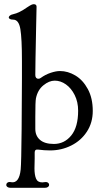

<svg xmlns="http://www.w3.org/2000/svg" viewBox="-20 -720 474 919"><path d="M43 -626Q70 -626 77.5 -580.5Q85 -535 85 -429V-344Q85 -265 83.5 -101.5Q82 62 79 91Q72 159 33 152L27 151Q19 151 14.5 155Q10 159 10 165Q10 171 15.5 175Q21 179 31 179H194Q204 179 209.5 175Q215 171 215 165Q215 158 209 154Q203 150 192 152Q188 153 182 153Q160 153 152.5 135Q145 117 145 86L146 39V10Q146 -6 162 -4Q192 0 220 0Q274 0 321 -23.5Q368 -47 396 -90Q424 -133 424 -189Q424 -250 400.5 -293.5Q377 -337 341 -358.5Q305 -380 267 -380Q248 -380 222.5 -371.5Q197 -363 175 -347Q170 -343 163 -343Q157 -343 153 -347.5Q149 -352 149 -361Q149 -403 153 -595Q155 -671 155 -688Q155 -700 141 -700Q134 -700 123.5 -693.5Q113 -687 110 -685Q72 -658 43 -652Q33 -650 27.5 -645.5Q22 -641 22 -637Q22 -632 27.5 -629Q33 -626 43 -626ZM242 -334Q270 -334 295.5 -316Q321 -298 337.5 -265Q354 -232 354 -190Q354 -112 321 -71.5Q288 -31 238 -31Q194 -31 171.5 -50.5Q149 -70 149 -103V-160Q149 -234 152 -249Q160 -289 187.5 -311.5Q215 -334 242 -334Z"/></svg>

Font: Hina Mincho
Style: Regular
Weight: 400
Designer: satsuyako
Foundry: satsuyako
Version: Version 1.100